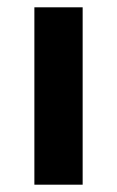

<svg xmlns="http://www.w3.org/2000/svg" viewBox="-20 -505 320 525"><path d="M74 -485H206V0H74Z"/></svg>

Font: Niramit
Style: Bold
Weight: 700
Designer: Katatrad Aksorn Co.,Ltd.
Foundry: Cadson Demak Co.,Ltd.
Version: Version 1.001; ttfautohint (v1.6)